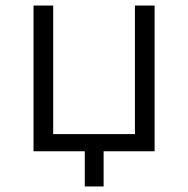

<svg xmlns="http://www.w3.org/2000/svg" viewBox="-20 -546 679 693"><path d="M538 -526H467V-62H172V-526H101V0H286V127H354V0H538Z"/></svg>

Font: Chess Sans
Style: Regular
Weight: 400
Designer: Wolf Bōese
Foundry: Wolf Bōese
Version: Version 7.223;Glyphs 3.3 (3306)